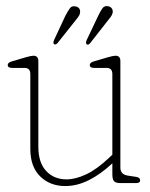

<svg xmlns="http://www.w3.org/2000/svg" viewBox="-20 -616 506 646"><path d="M82 -115V-366.5Q82 -387.5 63 -387.5H20.5Q6 -387.5 6 -397.5Q6 -405.5 20 -409.5L67.5 -423.5Q85 -428.5 92.5 -428.5Q109 -428.5 109 -410.5V-122.5Q109 -68.5 135.5 -40.5Q162 -12.5 203.5 -12.5Q234.5 -12.5 270.8 -29.8Q307 -47 348.5 -86.5L358 -95.5V-366.5Q358 -387.5 339 -387.5H296.5Q282 -387.5 282 -397.5Q282 -405.5 296 -409.5L343.5 -423.5Q361 -428.5 368.5 -428.5Q385 -428.5 385 -410.5V-52Q385 -28.5 411 -25L437.5 -21Q451.5 -19 451.5 -9Q451.5 0 437.5 0H385.5Q370 0 364 -6Q358 -12 358 -30V-66.5Q319 -30 279.2 -10Q239.5 10 199.5 10Q148.5 10 115.2 -22.5Q82 -55 82 -115ZM310.5 -563Q318 -579 324.8 -588.2Q331.5 -597.5 343.5 -595Q351 -594 355.8 -588.2Q360.5 -582.5 359 -572.5Q357 -565 351.8 -558.2Q346.5 -551.5 341 -544.5L283.5 -471Q277 -463 271.5 -467Q267.5 -471 271.5 -481ZM200 -563Q208.5 -579 215 -588Q221.5 -597 233.5 -594.5Q241.5 -593.5 246.2 -587.8Q251 -582 249 -572Q248 -565 242.5 -558Q237 -551 231.5 -544L173.5 -471Q167 -464 162 -467.5Q157.5 -471 162 -481.5Z"/></svg>

Font: Fraunces 144pt S100 Thin
Style: Regular
Weight: 100
Version: Version 1.000; ttfautohint (v1.8.3)